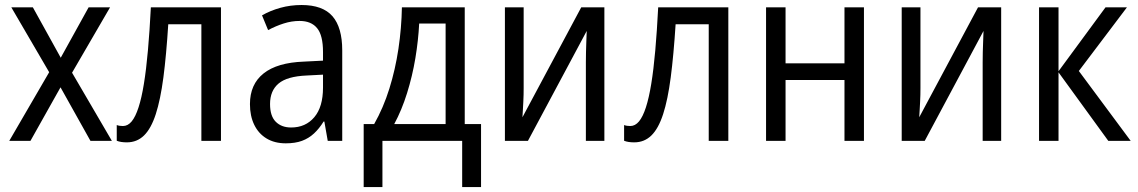

<svg xmlns="http://www.w3.org/2000/svg" viewBox="-20 -565 4562 770"><path d="M177.2 -275.4 25.4 -535.6H111.8L223.6 -333.5L335.4 -535.6H421.4L269 -273.4L428.7 0H342.8L222.7 -214.8L102.1 0H17.1Z M866.2 0H787.6V-467.8H654.8Q647 -344.2 635.3 -254.6Q623.5 -165 604.7 -107.2Q585.9 -49.3 557.6 -21.7Q529.3 5.9 488.8 5.9Q477.1 5.9 466.8 4.4Q456.5 2.9 448.2 -0.5V-63.5Q453.6 -61.5 460 -60.5Q466.3 -59.6 473.1 -59.6Q492.7 -59.6 508.1 -78.1Q523.4 -96.7 535.6 -134.3Q547.9 -171.9 557.1 -228.8Q566.4 -285.6 573.2 -362.3Q580.1 -439 585 -535.6H866.2Z M1189.5 -544.9Q1274.4 -544.9 1313.5 -499.8Q1352.5 -454.6 1352.5 -362.8V0H1294.4L1280.8 -77.6H1277.8Q1260.3 -49.3 1239.3 -29.8Q1218.3 -10.3 1191.2 -0.2Q1164.1 9.8 1126 9.8Q1081.1 9.8 1048.8 -9.8Q1016.6 -29.3 999.5 -64.7Q982.4 -100.1 982.4 -147.5Q982.4 -227.1 1037.1 -270.5Q1091.8 -314 1198.7 -317.9L1275.4 -321.8V-356.4Q1275.4 -423.3 1251.7 -452.1Q1228 -481 1181.6 -481Q1149.4 -481 1117.9 -470.9Q1086.4 -460.9 1055.2 -444.3L1030.8 -503.4Q1064 -522.5 1104.5 -533.7Q1145 -544.9 1189.5 -544.9ZM1275.4 -265.6 1210 -262.2Q1131.3 -258.8 1097.2 -230Q1063 -201.2 1063 -147.9Q1063 -99.6 1085.9 -76.7Q1108.9 -53.7 1147.5 -53.7Q1205.6 -53.7 1240.5 -95Q1275.4 -136.2 1275.4 -213.9Z M1843.8 -535.6V-67.4H1909.2V185.1H1833.5V0H1513.7V185.1H1438.5V-67.4H1480.5Q1517.6 -132.8 1541.5 -209.5Q1565.4 -286.1 1577.9 -369.4Q1590.3 -452.6 1591.8 -535.6ZM1767.1 -470.7H1661.1Q1657.7 -403.3 1645.8 -331.5Q1633.8 -259.8 1612.5 -191.7Q1591.3 -123.5 1561 -67.4H1767.1Z M2080.1 -535.6V-211.9Q2080.1 -199.7 2079.8 -184.8Q2079.6 -169.9 2078.6 -154.3Q2077.6 -138.7 2076.9 -123.3Q2076.2 -107.9 2075.2 -94.7L2311 -535.6H2403.8V0H2329.6V-315.4Q2329.6 -333.5 2330.1 -356.2Q2330.6 -378.9 2331.5 -401.4Q2332.5 -423.8 2333 -440.9L2097.2 0H2004.9V-535.6Z M2900.9 0H2822.3V-467.8H2689.5Q2681.6 -344.2 2669.9 -254.6Q2658.2 -165 2639.4 -107.2Q2620.6 -49.3 2592.3 -21.7Q2564 5.9 2523.4 5.9Q2511.7 5.9 2501.5 4.4Q2491.2 2.9 2482.9 -0.5V-63.5Q2488.3 -61.5 2494.6 -60.5Q2501 -59.6 2507.8 -59.6Q2527.3 -59.6 2542.7 -78.1Q2558.1 -96.7 2570.3 -134.3Q2582.5 -171.9 2591.8 -228.8Q2601.1 -285.6 2607.9 -362.3Q2614.7 -439 2619.6 -535.6H2900.9Z M3130.4 -535.6V-311H3366.7V-535.6H3444.8V0H3366.7V-244.1H3130.4V0H3052.2V-535.6Z M3671.4 -535.6V-211.9Q3671.4 -199.7 3671.1 -184.8Q3670.9 -169.9 3669.9 -154.3Q3668.9 -138.7 3668.2 -123.3Q3667.5 -107.9 3666.5 -94.7L3902.3 -535.6H3995.1V0H3920.9V-315.4Q3920.9 -333.5 3921.4 -356.2Q3921.9 -378.9 3922.9 -401.4Q3923.8 -423.8 3924.3 -440.9L3688.5 0H3596.2V-535.6Z M4413.6 -535.6H4499.5L4306.6 -280.3L4514.6 0H4424.8L4225.1 -274.9V0H4147V-535.6H4225.1V-279.3Z"/></svg>

Font: Open Sans SemiCondensed
Style: Regular
Weight: 400
Width: 4
Designer: Monotype Design Team
Foundry: Monotype Imaging Inc.
Version: Version 3.000